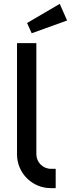

<svg xmlns="http://www.w3.org/2000/svg" viewBox="-20 -973 367 993"><path d="M268 -100H243C202 -100 168 -134 168 -175V-750H68V-175C68 -78 146 0 243 0H268ZM289 -953 120 -854 144 -801 327 -867Z"/></svg>

Font: Bruno Ace
Style: Regular
Weight: 400
Designer: Astigmatic (AOETI)
Foundry: Astigmatic (AOETI)
Version: Version 1.000